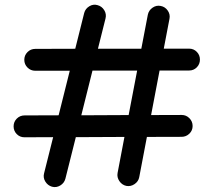

<svg xmlns="http://www.w3.org/2000/svg" viewBox="-20 -735 892 806"><path d="M198.2 48.8Q180.2 43.5 170.2 27.1Q160.2 10.7 165 -7.3L203.1 -159.2L82.5 -158.7Q63.5 -158.7 50.3 -172.1Q37.1 -185.5 37.1 -204.6Q37.1 -223.6 50.5 -237.1Q64 -250.5 83 -250.5L226.1 -251L272.9 -438H127.9Q108.9 -438 95.5 -451.4Q82 -464.8 82 -483.9Q82 -502.9 95.5 -516.4Q108.9 -529.8 127.9 -529.8L295.9 -530.3L333.5 -680.7Q338.4 -698.7 355 -708.7Q371.6 -718.8 389.6 -713.4Q407.7 -708.5 417.7 -692.1Q427.7 -675.8 422.9 -657.2L391.1 -530.3H573.2L600.6 -673.3Q604.5 -691.9 620.6 -702.9Q636.7 -713.9 654.8 -710Q673.3 -706.5 684.3 -690.4Q695.3 -674.3 691.4 -655.8L667.5 -530.8H773.9Q793 -530.8 806.2 -517.3Q819.3 -503.9 819.3 -484.9Q819.3 -465.8 806.2 -452.4Q793 -439 773.9 -439H649.9L614.3 -252L742.7 -252.4Q761.7 -252.4 775.1 -238.8Q788.6 -225.1 788.6 -206.1Q788.6 -187 774.9 -173.8Q761.2 -160.6 742.2 -160.6L596.7 -160.2L564.5 8.8Q561 26.9 544.9 37.8Q528.8 48.8 510.3 45.4Q492.2 41.5 481.2 25.4Q470.2 9.3 473.6 -8.8L502.4 -160.2L298.3 -159.2L254.4 15.6Q249.5 33.7 232.9 43.7Q216.3 53.7 198.2 48.8ZM368.2 -438.5 321.3 -251 520 -252 555.7 -438.5Z"/></svg>

Font: Mikhak Medium
Style: Regular
Weight: 500
Designer: Amin Abedi
Version: Version 3.3